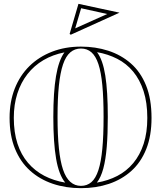

<svg xmlns="http://www.w3.org/2000/svg" viewBox="-20 -966 840 1001"><path d="M402 -723Q478 -723 544.5 -701.5Q611 -680 662 -635.5Q713 -591 741.5 -520.5Q770 -450 770 -351Q770 -258 742.5 -189Q715 -120 665 -75Q615 -30 548 -7.5Q481 15 402 15Q323 15 255 -8Q187 -31 136.5 -76.5Q86 -122 58 -191Q30 -260 30 -352Q30 -436 57 -504.5Q84 -573 133.5 -621.5Q183 -670 251.5 -696.5Q320 -723 402 -723ZM402 -713Q370 -713 346.5 -693Q323 -673 308.5 -630Q294 -587 287 -519.5Q280 -452 280 -356Q280 -262 287 -193.5Q294 -125 308.5 -82Q323 -39 346.5 -18Q370 3 402 3Q434 3 456.5 -16.5Q479 -36 493 -79Q507 -122 513.5 -190.5Q520 -259 520 -357Q520 -454 513.5 -522Q507 -590 493 -632Q479 -674 456.5 -693.5Q434 -713 402 -713ZM320 -14Q287 -54 272.5 -138.5Q258 -223 258 -356Q258 -486 272 -569Q286 -652 316 -693Q255 -681 206.5 -652.5Q158 -624 123.5 -580Q89 -536 70.5 -478.5Q52 -421 52 -352Q52 -276 71 -217.5Q90 -159 126 -117Q162 -75 211 -49.5Q260 -24 320 -14ZM485 -14Q544 -24 592 -49Q640 -74 675 -116Q710 -158 729 -216.5Q748 -275 748 -351Q748 -431 728.5 -491Q709 -551 674 -593Q639 -635 591 -659.5Q543 -684 486 -694Q516 -654 529 -572Q542 -490 542 -357Q542 -267 536.5 -200Q531 -133 518.5 -87Q506 -41 485 -14ZM349 -785 343 -789 389 -946 603 -900ZM372 -818 374 -819 539 -893 403 -923Z"/></svg>

Font: Kalnia Glaze Thin
Style: Bold
Weight: 700
Version: Version 1.110